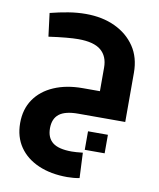

<svg xmlns="http://www.w3.org/2000/svg" viewBox="-90 -574 803 970"><g transform="rotate(10 311.0 -89.0)"><path d="M385 174V79H487V174ZM321 325Q237 325 173.5 297.5Q110 270 75 219Q40 168 40 97Q40 26 75 -25Q110 -76 173.5 -103.5Q237 -131 321 -131H409V-252Q409 -310 372.5 -340.5Q336 -371 256 -371Q232 -371 193 -367.5Q154 -364 105 -357L90 -476Q137 -488 182.5 -495.5Q228 -503 272 -503Q357 -503 422 -472.5Q487 -442 524.5 -386.5Q562 -331 562 -252V0H321Q254 0 223.5 24Q193 48 193 97Q193 146 223.5 170Q254 194 321 194Q332 194 345.5 193Q359 192 378 190L384 319Q370 322 353.5 323.5Q337 325 321 325Z"/></g></svg>

Font: Cairo Play ExtraBold
Style: Regular
Weight: 800
Version: Version 3.119